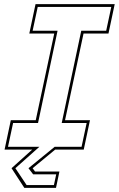

<svg xmlns="http://www.w3.org/2000/svg" viewBox="-20 -720 572 924"><path d="M97 184 35.5 89.5 135 0H2L32 -141.5H152L241 -558.5H121L151 -700H532L502 -558.5H382L293 -141.5H413L383 0H245.5L137 89.5L148.5 105.5H266L249.5 184ZM108 170.5H239.5L250.5 119H139.5L117 89.5L243 -13.5H372.5L397 -128H277L371 -572H491L515.5 -686.5H161.5L137 -572H257L163 -128H43L18.5 -13.5H169.5L54 89.5Z"/></svg>

Font: Tourney Thin Thin
Style: Italic
Weight: 250
Italic angle: -12°
Version: Version 1.015